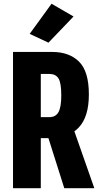

<svg xmlns="http://www.w3.org/2000/svg" viewBox="-20 -982 512 1002"><path d="M47.9 0H192.9V-261.2H251Q337.4 -260.7 390.6 -316.2Q443.8 -371.6 443.8 -489.3Q443.8 -609.4 392.6 -660.2Q341.3 -710.9 252.9 -710.9H47.9ZM192.9 -370.6V-596.2H236.8Q270.5 -596.2 285.2 -572.8Q299.8 -549.3 299.8 -483.9Q299.8 -423.8 285.4 -397.2Q271 -370.6 236.8 -370.6ZM315.4 0H472.2L353.5 -338.4L212.9 -323.7ZM134.8 -805.2 232.9 -759.3 363.8 -896 249 -962.4Z"/></svg>

Font: Roboto Flex
Style: wght 700 wdth 25 opsz 34 GRAD 0.00 slnt 0.00 XTRA 468 XOPQ 96 YOPQ 79 YTLC 514 YTUC 712 YTAS 750 YTDE -203.00 YTFI 738
Weight: 700
Width: 1
Designer: Berlow after Robertson
Foundry: Google
Version: Version 3.100